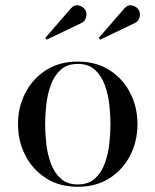

<svg xmlns="http://www.w3.org/2000/svg" viewBox="-20 -706 596 736"><path d="M498.5 -618.5 364 -554 358.5 -560.5 456 -673Q470.5 -689.5 487.8 -684.8Q505 -680 512 -667.5Q519 -655 515 -639.8Q511 -624.5 498.5 -618.5ZM293.5 -618.5 159 -554 153.5 -560.5 251 -673Q265.5 -689.5 282.8 -684.8Q300 -680 307 -667.5Q314 -655 310 -639.8Q306 -624.5 293.5 -618.5ZM49 -230Q49 -295 77 -349.5Q105 -404 156.2 -437Q207.5 -470 278 -470Q348.5 -470 400 -437Q451.5 -404 479.2 -349.5Q507 -295 507 -230Q507 -165 479.2 -110.5Q451.5 -56 400 -23Q348.5 10 278 10Q207.5 10 156.2 -23Q105 -56 77 -110.5Q49 -165 49 -230ZM153 -230Q153 -195 157.5 -154.8Q162 -114.5 175 -79.2Q188 -44 212.8 -21.5Q237.5 1 278 1Q319 1 343.8 -21.5Q368.5 -44 381.5 -79.2Q394.5 -114.5 399 -154.8Q403.5 -195 403.5 -230Q403.5 -265.5 399 -305.5Q394.5 -345.5 381.5 -380.8Q368.5 -416 343.8 -438.5Q319 -461 278 -461Q237.5 -461 212.8 -438.5Q188 -416 175 -380.8Q162 -345.5 157.5 -305.5Q153 -265.5 153 -230Z"/></svg>

Font: Bodoni* 24pt
Style: Regular
Weight: 400
Version: Version 2.3